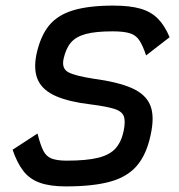

<svg xmlns="http://www.w3.org/2000/svg" viewBox="-20 -652 640 686"><path d="M215 14Q159 14 122.5 1Q86 -12 63.5 -41Q41 -70 25 -117L114 -175Q124 -135 134.5 -114Q145 -93 164.5 -85.5Q184 -78 218 -78Q290 -78 331.5 -88.5Q373 -99 393.5 -122.5Q414 -146 422 -185Q429 -220 422 -237.5Q415 -255 387 -263.5Q359 -272 304 -279Q227 -288 180 -308.5Q133 -329 116 -365Q99 -401 110 -457Q124 -522 154.5 -560Q185 -598 241 -615Q297 -632 385 -632Q444 -632 482 -621Q520 -610 544.5 -585Q569 -560 586 -519L502 -454Q490 -490 477.5 -508.5Q465 -527 443 -533.5Q421 -540 382 -540Q322 -540 286.5 -530.5Q251 -521 233 -499.5Q215 -478 207 -441Q200 -407 224 -394Q248 -381 313 -371Q402 -359 451.5 -337Q501 -315 517 -275.5Q533 -236 518 -169Q504 -102 470.5 -61.5Q437 -21 375.5 -3.5Q314 14 215 14Z"/></svg>

Font: Victor Mono Thin
Style: Italic
Weight: 100
Italic angle: -12°
Monospace: yes
Designer: Rune Bjørnerås
Version: Version 1.561;gftools[0.9.30]